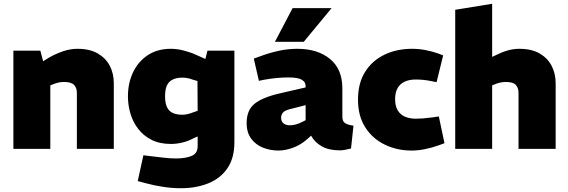

<svg xmlns="http://www.w3.org/2000/svg" viewBox="-20 -790 3014 1019"><path d="M51 0V-521H194L209 -465L243 -486Q279 -506 316.5 -518.5Q354 -531 391 -531Q456 -531 498.5 -506.5Q541 -482 562.5 -441Q584 -400 584 -348V0H388V-297Q388 -324 373 -339.5Q358 -355 319 -355Q306 -355 293.5 -352.5Q281 -350 270 -346L247 -337V0Z M940 209Q896 209 848 202Q800 195 752 182L711 171L741 34L781 39Q815 43 849.5 47Q884 51 914 51Q965 51 997 37.5Q1029 24 1029 -14V-66L1007 -56Q979 -41 948 -33.5Q917 -26 887 -26Q827 -26 784 -48Q741 -70 713 -106.5Q685 -143 672 -188Q659 -233 659 -278Q659 -349 686 -406Q713 -463 764 -497Q815 -531 887 -531Q920 -531 956.5 -521.5Q993 -512 1023 -498L1070 -477L1081 -521H1224V-36Q1224 49 1187 103Q1150 157 1085.5 183Q1021 209 940 209ZM856 -279Q856 -243 866.5 -221Q877 -199 898 -190Q919 -181 948 -181Q961 -181 976 -184.5Q991 -188 1006 -194L1029 -202L1028 -360L1004 -367Q991 -372 977 -375Q963 -378 948 -378Q916 -378 895 -367Q874 -356 865 -334.5Q856 -313 856 -279Z M1458 9Q1415 9 1376.5 -6Q1338 -21 1313.5 -53.5Q1289 -86 1289 -137Q1289 -204 1329.5 -238Q1370 -272 1459 -293L1602 -326V-328Q1604 -353 1583 -366Q1562 -379 1512 -379Q1481 -379 1448.5 -376Q1416 -373 1383 -367L1354 -361L1327 -479L1363 -492Q1411 -510 1460 -520.5Q1509 -531 1558 -531Q1666 -531 1731.5 -477Q1797 -423 1797 -321V-170Q1797 -148 1809.5 -138Q1822 -128 1856 -123L1843 -2Q1828 2 1812 5Q1796 8 1785 8Q1725 8 1687.5 -13.5Q1650 -35 1631 -70L1610 -51Q1576 -21 1535 -6Q1494 9 1458 9ZM1519 -125Q1533 -125 1550 -129.5Q1567 -134 1584 -143L1602 -152V-232L1516 -210Q1490 -203 1481 -191.5Q1472 -180 1472 -165Q1472 -145 1485 -135Q1498 -125 1519 -125ZM1439 -568 1533 -747H1740L1592 -568Z M2164 9Q2086 9 2021 -23Q1956 -55 1918 -115Q1880 -175 1880 -261Q1880 -349 1918 -409Q1956 -469 2021 -500Q2086 -531 2167 -531Q2202 -531 2237 -524.5Q2272 -518 2306 -506L2332 -496L2297 -354L2266 -360Q2247 -364 2227.5 -366Q2208 -368 2186 -368Q2153 -368 2128.5 -357Q2104 -346 2090.5 -323Q2077 -300 2077 -264Q2077 -227 2091 -204Q2105 -181 2130 -170.5Q2155 -160 2187 -160Q2204 -160 2224.5 -161.5Q2245 -163 2275 -167L2309 -172L2339 -30L2309 -19Q2273 -6 2236 1.5Q2199 9 2164 9Z M2396 0V-738L2592 -770V-488L2609 -496Q2640 -512 2672 -521.5Q2704 -531 2736 -531Q2801 -531 2843.5 -506.5Q2886 -482 2907.5 -441Q2929 -400 2929 -348V0H2732V-297Q2732 -324 2717.5 -339.5Q2703 -355 2664 -355Q2651 -355 2638.5 -352.5Q2626 -350 2615 -346L2592 -337V0Z"/></svg>

Font: REM ExtraBold
Style: Regular
Weight: 800
Designer: Octavio Pardo
Foundry: Ashler Design
Version: Version 1.005;gftools[0.9.28]